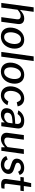

<svg xmlns="http://www.w3.org/2000/svg" viewBox="1834 -2636 813 4520"><g transform="rotate(90 2240.0 -375.5)"><path d="M157 0 209 -383C266 -432 306 -456 357 -456C418 -456 441 -422 433 -365L383 0H492L544 -385C557 -480 512 -540 411 -540C346 -540 284 -510 213 -439L258 -762H152L48 0Z M838 10C989 10 1098 -103 1121 -263C1143 -425 1066 -540 915 -540C768 -540 655 -427 632 -262C610 -102 688 10 838 10ZM851 -67C757 -67 729 -163 743 -267C757 -369 811 -464 904 -464C997 -464 1026 -370 1012 -267C997 -162 945 -67 851 -67Z M1313 0 1417 -762H1307L1202 0Z M1663 10C1814 10 1923 -103 1946 -263C1968 -425 1891 -540 1740 -540C1593 -540 1480 -427 1457 -262C1435 -102 1513 10 1663 10ZM1676 -67C1582 -67 1554 -163 1568 -267C1582 -369 1636 -464 1729 -464C1822 -464 1851 -370 1837 -267C1822 -162 1770 -67 1676 -67Z M2297 -540C2153 -540 2038 -426 2015 -263C1993 -101 2078 10 2221 10C2331 10 2414 -58 2455 -145L2367 -167C2332 -112 2298 -68 2237 -68C2150 -68 2106 -147 2122 -265C2138 -381 2203 -462 2289 -462C2345 -462 2363 -420 2388 -364L2484 -385C2469 -468 2410 -540 2297 -540Z M2677 10C2751 10 2815 -20 2862 -82L2859 0H2951L3002 -371C3016 -474 2962 -540 2821 -540C2709 -540 2623 -484 2578 -400L2663 -383C2704 -441 2754 -466 2805 -466C2871 -466 2905 -426 2896 -363L2892 -328L2808 -323C2628 -315 2544 -263 2528 -146C2514 -47 2577 10 2677 10ZM2723 -68C2664 -68 2626 -101 2634 -157C2644 -234 2708 -254 2813 -261L2883 -265L2871 -175C2863 -120 2786 -68 2723 -68Z M3250 9C3251 9 3252 9 3253 9C3316 9 3379 -22 3446 -85V-1H3530L3604 -531H3494L3442 -146C3392 -98 3354 -70 3299 -70C3235 -70 3210 -107 3219 -165L3268 -531H3159L3107 -147C3094 -51 3156 8 3250 9Z M3855 11C3965 11 4060 -59 4072 -148C4082 -210 4057 -266 3970 -294L3882 -324C3834 -340 3805 -356 3811 -395C3819 -438 3870 -461 3924 -461C3970 -461 4012 -435 4022 -395L4099 -433C4076 -496 4030 -539 3929 -539C3813 -539 3727 -473 3716 -386C3704 -300 3757 -262 3831 -240L3922 -209C3959 -197 3977 -177 3970 -138C3963 -97 3917 -68 3866 -68C3799 -68 3746 -104 3735 -151L3653 -118C3674 -48 3750 11 3855 11Z M4480 -530H4359L4383 -703H4291L4253 -530H4156L4145 -450H4240L4195 -131C4184 -46 4210 4 4325 4C4361 4 4398 -1 4412 -6L4422 -76H4344C4315 -76 4298 -86 4306 -138L4347 -450H4469Z"/></g></svg>

Font: Cheyenne Sans Medium
Style: Italic
Weight: 500
Italic angle: -8.13011°
Designer: The Public Sans project authors (U.S. Web Design System), Libre Franklin designed by Pablo Impallari and Rodrigo Fuenzal
Foundry: The Cheyenne Sans Project Authors
Version: Version 2.007